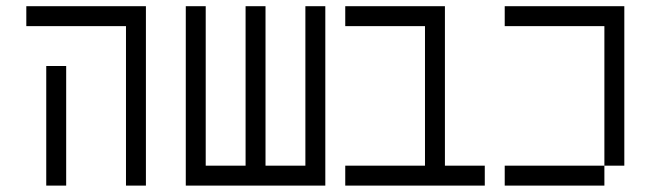

<svg xmlns="http://www.w3.org/2000/svg" viewBox="-20 -582 2040 602"><path d="M125 -375Q125 -375 125 0H187.5Q187.5 0 187.5 -375ZM375 -500Q375 -500 375 0H437.5V-562.5H62.5V-500Z M562.5 -562.5V0H1000V-562.5H937.5Q937.5 -562.5 937.5 -62.5H812.5Q812.5 -62.5 812.5 -562.5H750Q750 -562.5 750 -62.5H625Q625 -62.5 625 -562.5Z M1500 0V-62.5H1375Q1375 -62.5 1375 -562.5H1062.5V-500H1312.5V-62.5H1062.5V0Z M1875 -62.5H1562.5V0H1875ZM1875 -62.5H1937.5Q1937.5 -62.5 1937.5 -562.5H1562.5V-500H1875Z"/></svg>

Font: Unifont
Style: Regular
Weight: 500
Version: Version 15.1.04